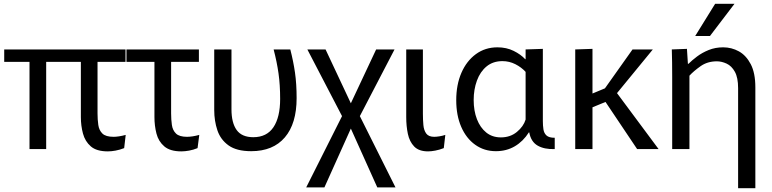

<svg xmlns="http://www.w3.org/2000/svg" viewBox="-20 -778 4031 1002"><path d="M221 0H134V-455H2V-520H635V-455H489V-186Q489 -154 493 -126Q497 -98 514.5 -81Q532 -64 573 -64Q585 -64 601.5 -66.5Q618 -69 636 -74L628 -5Q605 4 583 8Q561 12 543 12Q484 12 454 -14Q424 -40 413 -81Q402 -122 402 -167V-455H221Z M926 12Q868 12 837.5 -14Q807 -40 796.5 -81Q786 -122 786 -167V-455H640V-520H1018V-455H873V-186Q873 -154 877 -126Q881 -98 898.5 -81Q916 -64 956 -64Q969 -64 985.5 -66.5Q1002 -69 1020 -74L1011 -5Q989 4 967 8Q945 12 926 12Z M1291 11Q1215 11 1173 -19Q1131 -49 1114.5 -98Q1098 -147 1098 -204V-520H1188V-208Q1188 -137 1215 -99.5Q1242 -62 1302 -62Q1372 -62 1407 -114Q1442 -166 1442 -262Q1442 -335 1433.5 -395Q1425 -455 1408 -520H1495Q1511 -458 1519.5 -399Q1528 -340 1528 -266Q1528 -133 1466.5 -61Q1405 11 1291 11Z M1578 200 1765 -172 1584 -520H1679L1811 -239L1943 -520H2039L1858 -172L2044 200H1949L1811 -107L1673 200Z M2296 -5Q2273 4 2251.5 8Q2230 12 2214 12Q2166 12 2141.5 -13.5Q2117 -39 2108.5 -79.5Q2100 -120 2100 -167V-520H2187V-185Q2187 -153 2189.5 -125.5Q2192 -98 2204.5 -81Q2217 -64 2246 -64Q2257 -64 2273 -66.5Q2289 -69 2304 -74Z M2568 11Q2507 11 2460 -22.5Q2413 -56 2387 -116Q2361 -176 2361 -255Q2361 -336 2388 -398Q2415 -460 2463.5 -495.5Q2512 -531 2576 -531Q2623 -531 2660.5 -512.5Q2698 -494 2721 -469H2723V-520L2813 -523V-146Q2813 -123 2816 -103Q2819 -83 2832 -71Q2845 -59 2875 -59V0Q2821 2 2786 -18Q2751 -38 2742 -87H2740Q2710 -40 2666.5 -14.5Q2623 11 2568 11ZM2594 -61Q2643 -61 2677.5 -89.5Q2712 -118 2723 -154V-403Q2701 -427 2669.5 -443Q2638 -459 2602 -459Q2553 -459 2519.5 -431.5Q2486 -404 2469 -357.5Q2452 -311 2452 -256Q2452 -200 2469 -156Q2486 -112 2517.5 -86.5Q2549 -61 2594 -61Z M2982 -520 3072 -523V-290L3137 -317L3281 -520H3387L3200 -292L3417 0H3305L3140 -246L3072 -218V0H2982Z M3488 -376Q3488 -418 3487.5 -453Q3487 -488 3486 -520L3565 -523L3570 -445H3573Q3591 -463 3617.5 -483Q3644 -503 3678.5 -517Q3713 -531 3754 -531Q3798 -531 3836 -510Q3874 -489 3898 -443Q3922 -397 3922 -322V204H3832V-318Q3832 -373 3815 -403.5Q3798 -434 3772 -446Q3746 -458 3721 -458Q3672 -458 3636 -432.5Q3600 -407 3578 -383V0H3488ZM3608 -590 3712 -758H3813L3685 -590Z"/></svg>

Font: Murecho
Style: Regular
Weight: 400
Designer: Neil Summerour
Foundry: Positype
Version: Version 1.010; ttfautohint (v1.8.3)